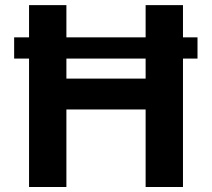

<svg xmlns="http://www.w3.org/2000/svg" viewBox="-20 -748 847 768"><path d="M770 -598.6V-513.7H711.9V0H562.5V-310.1H245.6V0H96.2V-513.7H36.6V-598.6H96.2V-727.5H245.6V-598.6H562.5V-727.5H711.9V-598.6ZM562.5 -513.7H245.6V-433.6H562.5Z"/></svg>

Font: Inter
Style: Bold
Weight: 700
Designer: Rasmus Andersson
Foundry: rsms
Version: Version 4.001;git-9221beed3